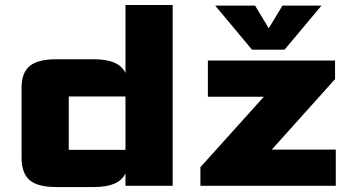

<svg xmlns="http://www.w3.org/2000/svg" viewBox="-20 -750 1409 775"><path d="M67.1 -114V-396.7Q67.1 -456.5 100.1 -483.7Q133.1 -510.8 207.1 -510.8H358.3Q410 -510.8 441.5 -497.2Q473.1 -483.5 486.5 -455.3V-729.8H677V0H486.5V-50.5Q473.3 -22.2 441.7 -8.6Q410 5 358.3 5H207.1Q132.3 5 99.7 -22.8Q67.1 -50.5 67.1 -114ZM486.5 -360.7H257.6Q257.6 -360.7 257.6 -360.7Q257.6 -360.7 257.6 -360.7V-145.1Q257.6 -145.1 257.6 -145.1Q257.6 -145.1 257.6 -145.1H486.5ZM788.9 0V-75.1L1051.7 -367L1050.4 -359.6H819.1V-505.8H1332.4V-430.7L1069.1 -137.3L1071 -146.2H1335.4V0ZM1277.7 -727.4 1128.6 -549.5H997.2L848.6 -727.4H1009.6L1064.8 -635.9L1120.2 -727.4Z"/></svg>

Font: Science Gothic
Style: Regular
Weight: 400
Designer: Thomas Phinney, Vassil Kateliev, Brandon Buerkle
Foundry: Font Detective LLC
Version: Version 1.018